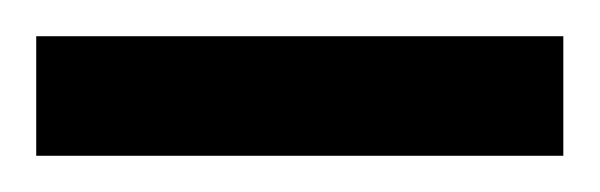

<svg xmlns="http://www.w3.org/2000/svg" viewBox="-42 -720 331 106"><path d="M-22 -634V-700H269V-634Z"/></svg>

Font: TypoPRO Titillium Text
Style: 400 wt
Weight: 400
Designer: Accademia di Belle Arti di Urbino and others
Foundry: Accademia di Belle Arti di Urbino and others.
Version: Version 25.000